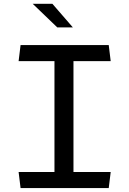

<svg xmlns="http://www.w3.org/2000/svg" viewBox="-20 -960 660 980"><path d="M272.5 -820H352L247.5 -940.5H147ZM85 0H535L545 -82H355V-648H545L535 -730H85L75 -648H258V-82H75Z"/></svg>

Font: FontWithASyntaxHighlighterNightOwl
Style: Regular
Weight: 400
Designer: Riley Cran & the Lettermatic Team
Foundry: Lettermatic
Version: Version 1.000 (FontWithASyntaxHighlighterNightOwl)